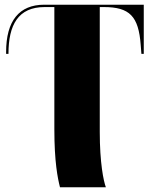

<svg xmlns="http://www.w3.org/2000/svg" viewBox="-20 -556 645 816"><path d="M235 240H430C420 214 404 136 404 5V-526H421C531 -526 569 -487 578 -365L581 -327H591V-536H168C62 -536 6 -468 6 -335V-327H16C16 -450 57 -526 170 -526H211V-7C211 132 225 201 235 240Z"/></svg>

Font: Noto Serif Display Black
Style: Regular
Weight: 900
Designer: Monotype Design Team
Foundry: Monotype Imaging Inc.
Version: Version 2.009